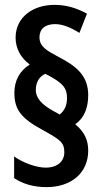

<svg xmlns="http://www.w3.org/2000/svg" viewBox="-20 -778 423 788"><path d="M39 -397C39 -328 67 -292 156 -244C226 -205 244 -194 244 -153C244 -116 216 -90 167 -90C129 -90 72 -111 38 -136V-47C74 -23 118 -10 171 -10C271 -10 342 -67 342 -160C342 -203 327 -236 289 -268C327 -295 342 -337 342 -388C342 -466 295 -506 221 -544C175 -569 142 -585 142 -625C142 -659 165 -679 206 -679C236 -679 269 -666 306 -643L337 -722C290 -747 250 -758 203 -758C117 -758 44 -709 44 -623C44 -580 64 -542 102 -513C60 -487 39 -446 39 -397ZM127 -409C127 -438 140 -464 166 -475C239 -438 255 -417 255 -375C255 -346 245 -324 225 -308L198 -323C155 -347 127 -373 127 -409Z"/></svg>

Font: Noto Sans Gurmukhi UI ExtraCondensed SemiBold
Style: Regular
Weight: 600
Width: 2
Designer: Jelle Bosma - Monotype Design Team
Foundry: Monotype Imaging Inc.
Version: Version 2.004